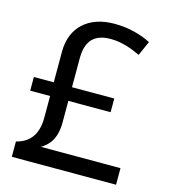

<svg xmlns="http://www.w3.org/2000/svg" viewBox="-108 -809 789 895"><g transform="rotate(15 286.0 -361.5)"><path d="M334 -723C211 -723 131 -653 131 -534V-386H35V-320H131V-215C131 -127 89 -88 32 -74V0H535V-80H151C186 -101 219 -135 219 -216V-320H423V-386H219V-525C219 -613 260 -650 336 -650C390 -650 440 -631 480 -612L511 -682C465 -705 407 -723 334 -723Z"/></g></svg>

Font: Noto Sans Tifinagh Agraw Imazighen
Style: Regular
Weight: 400
Designer: JamraPatel
Foundry: JamraPatel LLC
Version: Version 2.006